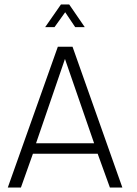

<svg xmlns="http://www.w3.org/2000/svg" viewBox="-20 -843 616 863"><path d="M240 -633H306L530 0H474L419 -152H128L74 0H15ZM272 -578 142 -199H403ZM254 -823H291L361 -721H318L273 -788L225 -721H183Z"/></svg>

Font: Tajawal Light
Style: Regular
Weight: 300
Designer: Boutros Fonts
Foundry: Created by Boutros International 2017
Version: Version 1.700